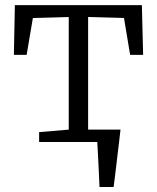

<svg xmlns="http://www.w3.org/2000/svg" viewBox="-20 -568 628 768"><path d="M378 180Q377 157.5 376 134.2Q375 111 373.8 88.2Q372.5 65.5 371.5 43.2Q370.5 21 369 -0.5L322 -49.5H462Q459.5 -26.5 456.8 -3.8Q454 19 451.2 42.2Q448.5 65.5 445.8 88.5Q443 111.5 440.2 134.5Q437.5 157.5 434.5 180ZM136.5 0V-39.5L255 -49.5V-500L111.5 -496L86.5 -348.5H35.5L39.5 -547.5H547.5L552.5 -348.5H500.5L476 -496L332.5 -500V-49.5L452.5 -39.5V0Z"/></svg>

Font: Merriweather 36pt Light
Style: Regular
Weight: 300
Designer: Eben Sorkin
Foundry: Eben Sorkin
Version: Version 2.100